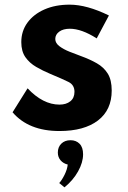

<svg xmlns="http://www.w3.org/2000/svg" viewBox="-20 -547 552 825"><path d="M235.5 16Q341.5 16 400.8 -29.2Q460 -74.5 460 -158Q460 -203.5 443 -230.8Q426 -258 396.2 -275Q366.5 -292 328 -306Q304.5 -314.5 278.8 -324.8Q253 -335 235.2 -348.5Q217.5 -362 217.5 -379.5Q217.5 -398.5 234.5 -411Q251.5 -423.5 280 -423.5Q330.5 -423.5 395.5 -382L448 -480.5Q353 -527 279 -527Q218 -527 171.2 -506.5Q124.5 -486 98 -449.8Q71.5 -413.5 71.5 -366Q71.5 -326.5 89.2 -301.2Q107 -276 135.5 -259.5Q164 -243 195 -230Q249 -207.5 274.5 -194.8Q300 -182 300 -152.5Q300 -126 282.2 -111.8Q264.5 -97.5 235.5 -97.5Q164.5 -97.5 98.5 -167.5L34 -64.5Q103 16 235.5 16ZM257 258Q294 228 315.5 189.5Q337 151 337 116Q337 86 322 70.8Q307 55.5 283 55.5Q258.5 55.5 243.5 70.2Q228.5 85 228.5 108.5Q228.5 128 240.2 141.8Q252 155.5 271 160Q269 180.5 257.5 203.8Q246 227 234.5 239.5Z"/></svg>

Font: Spartan
Style: Bold
Weight: 700
Designer: Matt Bailey, Mirko Velimirovic
Foundry: Matt Bailey
Version: Version 1.003; ttfautohint (v1.8.3)